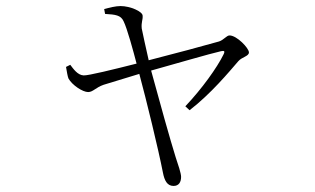

<svg xmlns="http://www.w3.org/2000/svg" viewBox="-20 -561 1040 634"><path d="M212 -347 198 -340C201 -323 203 -310 206 -302C218 -280 253 -257 271 -257C287 -257 296 -272 322 -281L440 -317C463 -232 503 -68 518 9C523 35 532 53 553 53C570 53 578 41 578 23C578 11 568 -18 560 -42C544 -93 506 -228 479 -328C551 -348 674 -384 710 -392C720 -394 724 -393 718 -381C697 -338 647 -268 592 -210L606 -197C677 -252 735 -322 767 -359C779 -373 802 -375 802 -388C802 -402 762 -444 738 -444C728 -444 719 -429 703 -424C669 -414 542 -380 471 -362C462 -403 451 -450 448 -467C446 -488 452 -495 451 -509C451 -523 410 -541 378 -541C362 -541 342 -536 324 -531L327 -515C361 -513 379 -511 388 -491C400 -467 420 -393 431 -351C356 -332 271 -311 256 -312C236 -313 222 -334 212 -347Z"/></svg>

Font: Noto Serif TC ExtraLight
Style: Regular
Weight: 200
Designer: Ryoko NISHIZUKA 西塚涼子 (kana & ideographs); Frank Grießhammer (Latin, Greek & Cyrillic); Wenlong ZHANG 张文龙 (bopomofo); San
Foundry: Adobe
Version: Version 2.001;hotconv 1.1.0;makeotfexe 2.6.0